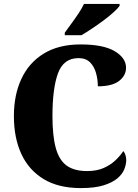

<svg xmlns="http://www.w3.org/2000/svg" viewBox="-20 -951 705 981"><path d="M393 10Q279 10 203 -36Q127 -82 89 -164.5Q51 -247 51 -358Q51 -466 89.5 -548.5Q128 -631 204 -677.5Q280 -724 392 -724Q508 -724 566 -689.5Q624 -655 624 -605Q624 -565 588.5 -537.5Q553 -510 480 -510Q480 -543 471 -576.5Q462 -610 440.5 -632Q419 -654 381 -654Q305 -654 276.5 -577Q248 -500 248 -358Q248 -257 265 -195Q282 -133 320.5 -105Q359 -77 425 -77Q475 -77 510.5 -93Q546 -109 570.5 -132.5Q595 -156 610 -179Q617 -172 621 -158.5Q625 -145 625 -134Q625 -111 615 -86Q605 -61 579.5 -39.5Q554 -18 509 -4Q464 10 393 10ZM311 -784Q325 -804 344 -829.5Q363 -855 381 -882Q399 -909 409 -931H591V-921Q582 -908 560 -888Q538 -868 509 -846.5Q480 -825 450 -805Q420 -785 396 -771H311Z"/></svg>

Font: Noto Serif Hebrew SemiCondensed Black
Style: Regular
Weight: 900
Width: 4
Designer: Monotype Design Team
Foundry: Monotype Imaging Inc.
Version: Version 2.004; ttfautohint (v1.8.4.7-5d5b)